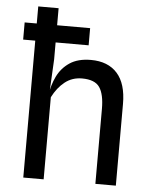

<svg xmlns="http://www.w3.org/2000/svg" viewBox="-54 -823 689 869"><g transform="rotate(5 290.0 -389.0)"><path d="M84.5 0V-777.5H177V-545.5L169 -390L173.5 -346L165.5 -381.5Q171.5 -427 190.8 -467Q210 -507 247.2 -532Q284.5 -557 343.5 -557Q421 -557 463 -510.2Q505 -463.5 505 -371V0H412V-340.5Q412 -407 390.5 -438.5Q369 -470 310.5 -470Q266 -470 232.8 -443.8Q199.5 -417.5 177 -373V0ZM29.5 -622V-700H327V-622Z"/></g></svg>

Font: Spline Sans
Style: Regular
Weight: 400
Designer: Eben Sorkin, Mirko Velimirovic
Foundry: Sorkin Type
Version: Version 1.001